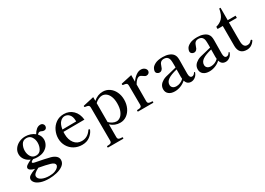

<svg xmlns="http://www.w3.org/2000/svg" viewBox="-6 -1585 3739 2710"><g transform="rotate(-30 1863.0 -229.5)"><path d="M437 -424Q477 -379 477 -322Q477 -282 455.5 -243Q434 -204 388 -177.5Q342 -151 272 -151Q239 -151 205 -159Q187 -152 176 -143Q165 -134 165 -127Q165 -119 178 -113.5Q191 -108 230 -101Q275 -93 335.5 -80Q396 -67 434 -57Q481 -44 510.5 -18Q540 8 540 46Q540 97 497 130Q454 163 391 178Q328 193 266 193Q184 193 130.5 174Q77 155 53 127.5Q29 100 29 73Q29 41 60.5 19.5Q92 -2 159 -27Q115 -37 92.5 -53.5Q70 -70 70 -89Q70 -110 96.5 -129Q123 -148 171 -170Q120 -191 90 -231Q60 -271 60 -321Q60 -370 89 -409.5Q118 -449 165 -471Q212 -493 265 -493Q309 -493 348 -479.5Q387 -466 417 -442Q437 -479 467 -504.5Q497 -530 532 -530Q559 -530 573.5 -514Q588 -498 588 -479Q588 -459 575.5 -444.5Q563 -430 539 -430Q529 -430 519 -434Q509 -438 507 -439Q491 -448 477 -448Q457 -448 437 -424ZM376 -329Q376 -382 349 -423Q322 -464 268 -464Q212 -464 186 -418Q160 -372 160 -319Q160 -263 187.5 -222Q215 -181 268 -181Q323 -181 349.5 -226.5Q376 -272 376 -329ZM387 23Q360 14 308.5 3Q257 -8 207 -17Q115 28 115 71Q115 111 164 136Q213 161 287 161Q340 161 376.5 147.5Q413 134 431 114.5Q449 95 449 77Q449 42 387 23Z M1108 -119Q1108 -116 1105 -111Q1084 -62 1033.5 -24Q983 14 908 14Q837 14 779.5 -18Q722 -50 689 -107Q656 -164 656 -234Q656 -296 683.5 -356Q711 -416 765 -455Q819 -494 895 -494Q982 -494 1041 -436.5Q1100 -379 1110 -280L767 -278Q766 -267 766 -242Q766 -151 810.5 -93.5Q855 -36 930 -36Q1026 -36 1085 -125Q1089 -131 1094 -131Q1098 -131 1102 -127Q1108 -123 1108 -119ZM771 -314 996 -316V-331Q995 -395 964.5 -429Q934 -463 890 -463Q851 -463 817 -427.5Q783 -392 771 -314Z M1737 -244Q1737 -173 1710 -114.5Q1683 -56 1635.5 -22Q1588 12 1530 12Q1441 12 1376 -49V157Q1376 185 1391.5 194Q1407 203 1436 203H1447Q1455 203 1455 216Q1455 228 1447 228H1204Q1196 228 1196 216Q1196 203 1204 203H1215Q1244 203 1260 194Q1276 185 1276 157L1274 -378Q1274 -409 1258.5 -418Q1243 -427 1206 -431Q1197 -431 1197 -446Q1197 -453 1203 -454Q1215 -458 1376 -493V-432Q1445 -493 1529 -493Q1588 -493 1635.5 -460.5Q1683 -428 1710 -371Q1737 -314 1737 -244ZM1626 -249Q1626 -314 1607.5 -359.5Q1589 -405 1559 -427.5Q1529 -450 1493 -450Q1465 -450 1433 -435Q1401 -420 1376 -395V-87Q1400 -62 1432 -46.5Q1464 -31 1493 -31Q1522 -31 1552.5 -52Q1583 -73 1604.5 -122Q1626 -171 1626 -249Z M2234 -427Q2234 -407 2219 -393Q2204 -379 2182 -379Q2169 -379 2158.5 -384.5Q2148 -390 2133 -401Q2106 -422 2087 -422Q2064 -422 2040 -400Q2016 -378 1996 -341L1995 -70Q1995 -42 2011 -33.5Q2027 -25 2056 -25H2067Q2075 -25 2075 -12Q2075 0 2067 0H1824Q1817 0 1817 -12Q1817 -25 1824 -25H1836Q1865 -25 1880.5 -33.5Q1896 -42 1896 -70L1894 -379Q1894 -410 1878.5 -419Q1863 -428 1826 -431Q1817 -432 1817 -447Q1817 -454 1822 -456Q1834 -460 1996 -494V-387Q2028 -434 2069 -464Q2110 -494 2150 -494Q2186 -494 2210 -474Q2234 -454 2234 -427Z M2796 -78 2795 -73Q2781 -33 2749.5 -10.5Q2718 12 2685 12Q2617 12 2598 -57Q2560 -22 2512.5 -4Q2465 14 2418 14Q2357 14 2321.5 -14.5Q2286 -43 2286 -92Q2286 -131 2305.5 -159.5Q2325 -188 2364 -210Q2387 -223 2415.5 -230.5Q2444 -238 2500 -251Q2576 -269 2592 -274V-318Q2592 -372 2588 -396.5Q2584 -421 2570 -438Q2549 -463 2507 -463Q2476 -463 2457 -446Q2438 -429 2425 -385Q2417 -355 2401 -339.5Q2385 -324 2364 -324Q2343 -324 2326 -337.5Q2309 -351 2309 -373Q2309 -392 2323.5 -419.5Q2338 -447 2382.5 -470Q2427 -493 2507 -493Q2562 -493 2603 -477.5Q2644 -462 2665 -437Q2682 -416 2687.5 -393Q2693 -370 2693 -336Q2693 -273 2692 -236L2691 -116Q2691 -47 2731 -47Q2761 -47 2781 -81Q2784 -86 2788 -86Q2791 -86 2793.5 -84Q2796 -82 2796 -78ZM2592 -89Q2590 -109 2590 -121L2591 -243Q2490 -219 2442 -186Q2394 -153 2394 -103Q2394 -75 2414.5 -56.5Q2435 -38 2474 -38Q2504 -38 2535.5 -51Q2567 -64 2592 -89Z M3359 -78 3358 -73Q3344 -33 3312.5 -10.5Q3281 12 3248 12Q3180 12 3161 -57Q3123 -22 3075.5 -4Q3028 14 2981 14Q2920 14 2884.5 -14.5Q2849 -43 2849 -92Q2849 -131 2868.5 -159.5Q2888 -188 2927 -210Q2950 -223 2978.5 -230.5Q3007 -238 3063 -251Q3139 -269 3155 -274V-318Q3155 -372 3151 -396.5Q3147 -421 3133 -438Q3112 -463 3070 -463Q3039 -463 3020 -446Q3001 -429 2988 -385Q2980 -355 2964 -339.5Q2948 -324 2927 -324Q2906 -324 2889 -337.5Q2872 -351 2872 -373Q2872 -392 2886.5 -419.5Q2901 -447 2945.5 -470Q2990 -493 3070 -493Q3125 -493 3166 -477.5Q3207 -462 3228 -437Q3245 -416 3250.5 -393Q3256 -370 3256 -336Q3256 -273 3255 -236L3254 -116Q3254 -47 3294 -47Q3324 -47 3344 -81Q3347 -86 3351 -86Q3354 -86 3356.5 -84Q3359 -82 3359 -78ZM3155 -89Q3153 -109 3153 -121L3154 -243Q3053 -219 3005 -186Q2957 -153 2957 -103Q2957 -75 2977.5 -56.5Q2998 -38 3037 -38Q3067 -38 3098.5 -51Q3130 -64 3155 -89Z M3462 -122V-448H3377V-484Q3443 -500 3483.5 -544Q3524 -588 3542 -687H3563V-484H3691V-448H3562V-212Q3562 -139 3563 -128Q3567 -40 3630 -40Q3652 -40 3667 -47.5Q3682 -55 3699 -74Q3704 -80 3708 -80Q3713 -80 3717.5 -75.5Q3722 -71 3722 -66Q3722 -62 3720 -60Q3671 14 3591 14Q3528 14 3495.5 -20.5Q3463 -55 3462 -122Z"/></g></svg>

Font: Shippori Mincho SemiBold
Style: Regular
Weight: 600
Designer: FONTDASU
Foundry: FONTDASU / Google Inc. / but / Adobe
Version: Version 3.110; ttfautohint (v1.8.3)